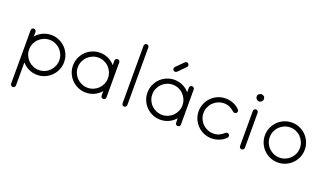

<svg xmlns="http://www.w3.org/2000/svg" viewBox="-86 -1365 3738 2195"><g transform="rotate(20 1782.5 -267.0)"><path d="M583 -243Q583 -193 564 -148.5Q545 -104 512 -71Q479 -38 435 -19Q391 0 341 0Q287 0 239.5 -22Q192 -44 157 -85V195Q157 207 148.5 216Q140 225 128 225Q115 225 106.5 216Q98 207 98 195V-456Q98 -468 107 -476.5Q116 -485 128 -485Q140 -485 148.5 -476.5Q157 -468 157 -456V-400Q192 -441 239.5 -463Q287 -485 341 -485Q391 -485 435 -466Q479 -447 512 -414Q545 -381 564 -337Q583 -293 583 -243ZM524 -243Q524 -281 509.5 -314.5Q495 -348 470.5 -372.5Q446 -397 412.5 -411.5Q379 -426 341 -426Q303 -426 269.5 -411.5Q236 -397 211 -372.5Q186 -348 171.5 -314.5Q157 -281 157 -243Q157 -205 171.5 -171.5Q186 -138 211 -113Q236 -88 269.5 -73.5Q303 -59 341 -59Q379 -59 412.5 -73.5Q446 -88 470.5 -113Q495 -138 509.5 -171.5Q524 -205 524 -243Z M1176 -29Q1176 -17 1167.5 -8.5Q1159 0 1147 0Q1134 0 1125.5 -8.5Q1117 -17 1117 -29V-85Q1082 -44 1034.5 -22Q987 0 934 0Q884 0 839.5 -19Q795 -38 762 -71Q729 -104 710 -148Q691 -192 691 -242Q691 -292 710 -336.5Q729 -381 762 -414Q795 -447 839.5 -466Q884 -485 934 -485Q987 -485 1034.5 -463Q1082 -441 1117 -400V-456Q1117 -468 1125.5 -476.5Q1134 -485 1147 -485Q1159 -485 1167.5 -476.5Q1176 -468 1176 -456ZM1117 -242Q1117 -280 1102.5 -313.5Q1088 -347 1063.5 -372Q1039 -397 1005.5 -411.5Q972 -426 934 -426Q896 -426 862.5 -411.5Q829 -397 804 -372Q779 -347 764.5 -313.5Q750 -280 750 -242Q750 -204 764.5 -170.5Q779 -137 804 -112.5Q829 -88 862.5 -73.5Q896 -59 934 -59Q972 -59 1005.5 -73.5Q1039 -88 1063.5 -112.5Q1088 -137 1102.5 -170.5Q1117 -204 1117 -242Z M1430 -29Q1430 -17 1421.5 -8.5Q1413 0 1401 0Q1389 0 1380.5 -8.5Q1372 -17 1372 -29V-730Q1372 -742 1380.5 -750.5Q1389 -759 1401 -759Q1413 -759 1421.5 -750.5Q1430 -742 1430 -730Z M2082 -29Q2082 -17 2073.5 -8.5Q2065 0 2053 0Q2040 0 2031.5 -8.5Q2023 -17 2023 -29V-85Q1988 -44 1940.5 -22Q1893 0 1840 0Q1790 0 1745.5 -19Q1701 -38 1668 -71Q1635 -104 1616 -148Q1597 -192 1597 -242Q1597 -292 1616 -336.5Q1635 -381 1668 -414Q1701 -447 1745.5 -466Q1790 -485 1840 -485Q1893 -485 1940.5 -463Q1988 -441 2023 -400V-456Q2023 -468 2031.5 -476.5Q2040 -485 2053 -485Q2065 -485 2073.5 -476.5Q2082 -468 2082 -456ZM2023 -242Q2023 -280 2008.5 -313.5Q1994 -347 1969.5 -372Q1945 -397 1911.5 -411.5Q1878 -426 1840 -426Q1802 -426 1768.5 -411.5Q1735 -397 1710 -372Q1685 -347 1670.5 -313.5Q1656 -280 1656 -242Q1656 -204 1670.5 -170.5Q1685 -137 1710 -112.5Q1735 -88 1768.5 -73.5Q1802 -59 1840 -59Q1878 -59 1911.5 -73.5Q1945 -88 1969.5 -112.5Q1994 -137 2008.5 -170.5Q2023 -204 2023 -242ZM1783 -602Q1783 -590 1791.5 -581.5Q1800 -573 1812 -573Q1823 -573 1833 -581L1922 -671Q1931 -680 1931 -692Q1931 -704 1922.5 -712.5Q1914 -721 1902 -721Q1891 -721 1881 -713L1791 -623Q1783 -613 1783 -602Z M2643 -393Q2643 -381 2634 -372.5Q2625 -364 2613 -364Q2606 -364 2601.5 -366Q2597 -368 2592 -372Q2562 -398 2533 -412Q2504 -426 2463 -426Q2425 -426 2391.5 -411.5Q2358 -397 2333 -372Q2308 -347 2293.5 -313.5Q2279 -280 2279 -242Q2279 -204 2293.5 -170.5Q2308 -137 2333 -112.5Q2358 -88 2391.5 -73.5Q2425 -59 2463 -59Q2504 -59 2533 -73Q2562 -87 2592 -113Q2597 -117 2601.5 -119Q2606 -121 2613 -121Q2625 -121 2634 -112.5Q2643 -104 2643 -92Q2643 -85 2640.5 -80.5Q2638 -76 2634 -71Q2603 -36 2555.5 -18Q2508 0 2463 0Q2413 0 2368.5 -19Q2324 -38 2291 -71Q2258 -104 2239 -148Q2220 -192 2220 -242Q2220 -292 2239 -336.5Q2258 -381 2291 -414Q2324 -447 2368.5 -466Q2413 -485 2463 -485Q2508 -485 2555.5 -467Q2603 -449 2634 -414Q2643 -403 2643 -393Z M2874 -627Q2874 -609 2861 -596Q2848 -583 2830 -583Q2812 -583 2799 -596Q2786 -609 2786 -627Q2786 -646 2799 -658Q2812 -670 2830 -670Q2849 -670 2861.5 -658Q2874 -646 2874 -627ZM2860 -29Q2860 -17 2851 -8.5Q2842 0 2830 0Q2818 0 2809.5 -8.5Q2801 -17 2801 -29V-456Q2801 -468 2809.5 -476.5Q2818 -485 2830 -485Q2842 -485 2851 -476.5Q2860 -468 2860 -456Z M3026 -242Q3026 -292 3045 -336.5Q3064 -381 3097 -414Q3130 -447 3174.5 -466Q3219 -485 3269 -485Q3319 -485 3363 -466Q3407 -447 3440 -414Q3473 -381 3492 -336.5Q3511 -292 3511 -242Q3511 -192 3492 -148Q3473 -104 3440 -71Q3407 -38 3363 -19Q3319 0 3269 0Q3219 0 3174.5 -19Q3130 -38 3097 -71Q3064 -104 3045 -148Q3026 -192 3026 -242ZM3085 -242Q3085 -204 3099.5 -170.5Q3114 -137 3139 -112.5Q3164 -88 3197.5 -73.5Q3231 -59 3269 -59Q3307 -59 3340.5 -73.5Q3374 -88 3398.5 -112.5Q3423 -137 3437.5 -170.5Q3452 -204 3452 -242Q3452 -280 3437.5 -313.5Q3423 -347 3398.5 -372Q3374 -397 3340.5 -411.5Q3307 -426 3269 -426Q3231 -426 3197.5 -411.5Q3164 -397 3139 -372Q3114 -347 3099.5 -313.5Q3085 -280 3085 -242Z"/></g></svg>

Font: Hanken Light
Style: Light
Weight: 300
Designer: Alfredo Marco Pradil
Foundry: Hanken Design Co.
Version: Version 2.06 2014